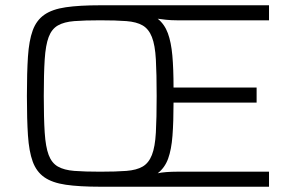

<svg xmlns="http://www.w3.org/2000/svg" viewBox="-20 -708 1097 728"><path d="M360 0Q281 0 229.5 -7.5Q178 -15 148 -36Q118 -57 104 -95.5Q90 -134 86 -194.5Q82 -255 82 -344Q82 -433 86 -493.5Q90 -554 104 -592.5Q118 -631 148 -652Q178 -673 229.5 -680.5Q281 -688 360 -688H1000V-631H651Q630 -631 610.5 -633Q591 -635 578 -637Q604 -616 616.5 -582Q629 -548 633.5 -497.5Q638 -447 638 -376H953V-319H638Q638 -246 634 -193.5Q630 -141 617.5 -106.5Q605 -72 578 -51Q591 -54 610.5 -55.5Q630 -57 651 -57H1000V0ZM360 -57Q420 -57 459 -60Q498 -63 521 -76.5Q544 -90 556 -120.5Q568 -151 571 -205.5Q574 -260 574 -344Q574 -428 571 -482.5Q568 -537 556 -567.5Q544 -598 521 -611.5Q498 -625 459 -628Q420 -631 360 -631Q301 -631 262 -628Q223 -625 199.5 -611.5Q176 -598 164.5 -567.5Q153 -537 149.5 -482.5Q146 -428 146 -344Q146 -260 149.5 -205.5Q153 -151 164.5 -120.5Q176 -90 199.5 -76.5Q223 -63 262 -60Q301 -57 360 -57Z"/></svg>

Font: Saira Thin Light
Style: Regular
Weight: 300
Version: Version 1.101